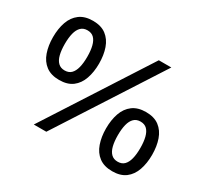

<svg xmlns="http://www.w3.org/2000/svg" viewBox="-147 -945 1251 1170"><g transform="rotate(30 478.0 -360.0)"><path d="M199 -312Q142 -312 106 -339Q70 -366 53.5 -413.5Q37 -461 37 -520Q37 -580 53.5 -627Q70 -674 106 -701Q142 -728 199 -728Q257 -728 292.5 -701Q328 -674 344.5 -627Q361 -580 361 -520Q361 -461 344.5 -413.5Q328 -366 292.5 -339Q257 -312 199 -312ZM199 -379Q228 -379 245 -396Q262 -413 270 -444.5Q278 -476 278 -520Q278 -564 270 -595.5Q262 -627 245 -644Q228 -661 199 -661Q171 -661 153.5 -644Q136 -627 128 -595.5Q120 -564 120 -520Q120 -476 128 -444.5Q136 -413 153.5 -396Q171 -379 199 -379ZM202 0 666 -720H754L290 0ZM757 8Q700 8 664 -19Q628 -46 611.5 -93.5Q595 -141 595 -200Q595 -260 611.5 -307Q628 -354 664 -381Q700 -408 757 -408Q815 -408 850.5 -381Q886 -354 902.5 -307Q919 -260 919 -200Q919 -141 902.5 -93.5Q886 -46 850.5 -19Q815 8 757 8ZM757 -59Q786 -59 803 -76Q820 -93 828 -124.5Q836 -156 836 -200Q836 -244 828 -275.5Q820 -307 803 -324Q786 -341 757 -341Q729 -341 711.5 -324Q694 -307 686 -275.5Q678 -244 678 -200Q678 -156 686 -124.5Q694 -93 711.5 -76Q729 -59 757 -59Z"/></g></svg>

Font: Kufam
Style: Regular
Weight: 400
Designer: Wael Morcos, Artur Schmal
Foundry: Original Type
Version: Version 1.301; ttfautohint (v1.8.3)